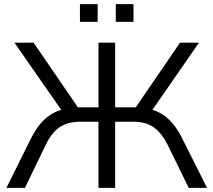

<svg xmlns="http://www.w3.org/2000/svg" viewBox="-20 -912 1036 932"><path d="M11 0 133 -245Q160 -298 195 -331.5Q230 -365 277 -379L50 -705H143L358 -391H458V-705H539V-391H639L854 -705H946L720 -379Q766 -365 800.5 -331.5Q835 -298 862 -245L985 0H896L795 -207Q764 -268 725.5 -294.5Q687 -321 629 -321H539V0H458V-321H368Q309 -321 269.5 -294.5Q230 -268 201 -207L101 0ZM542 -806V-892H628V-806ZM368 -806V-892H454V-806Z"/></svg>

Font: Mulish
Style: Regular
Weight: 400
Designer: Vernon Adams
Foundry: Vernon Adams
Version: Version 3.603; ttfautohint (v1.8.3)